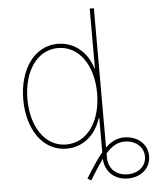

<svg xmlns="http://www.w3.org/2000/svg" viewBox="-61 -780 858 1032"><g transform="rotate(-5 368.5 -264.0)"><path d="M273.4 11.7C361.3 11.7 430.2 -45.9 459 -136.7H461.9V47.9C443.4 69.8 423.8 97.2 402.3 130.9L370.1 181.6L389.6 193.4L420.9 143.6C435.5 120.1 449.2 100.1 461.9 83C464.4 154.3 517.1 200.2 587.9 200.2C657.2 200.2 710.9 156.2 710.9 89.8C710.9 23.4 655.8 -21.5 585.9 -21.5C549.8 -21.5 518.1 -8.3 484.4 23.9V-727.5H461.9V-406.2H459C431.2 -497.1 360.4 -553.7 273.4 -553.7C146 -553.7 63.5 -431.6 63.5 -271.5C63.5 -109.9 145 11.7 273.4 11.7ZM273.4 -10.7C158.2 -10.7 85.9 -123.5 85.9 -271.5C85.9 -418.9 158.7 -531.2 273.4 -531.2C388.7 -531.2 461.9 -418.9 461.9 -271.5C461.9 -123.5 389.6 -10.7 273.4 -10.7ZM484.4 78.1V55.7C519 16.6 550.3 1 585.9 1C642.6 1 688.5 36.6 688.5 89.8C688.5 143.6 645 177.7 587.9 177.7C527.8 177.7 484.4 139.6 484.4 78.1Z"/></g></svg>

Font: Raveo Thin
Style: Regular
Weight: 100
Designer: Jakub Foglar, Rasmus Andersson (Inter)
Foundry: Jakubfoglar.com
Version: Version 1.100;Glyphs 3.2.3 (3260)